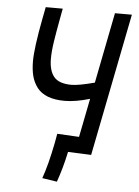

<svg xmlns="http://www.w3.org/2000/svg" viewBox="-55 -676 627 866"><g transform="rotate(5 259.0 -243.0)"><path d="M273.9 8.8Q258.3 83 235.4 147L168.5 136.7Q190.4 76.7 210.9 -26.9Q215.3 -49.3 218.3 -68.4L317.4 -63L352.1 -238.3Q287.1 -219.2 238.3 -219.2Q193.4 -219.2 162.1 -231.2Q130.9 -243.2 113.3 -266.1Q95.7 -289.1 88.1 -318.1Q80.6 -347.2 80.6 -385.7Q80.6 -444.3 106.4 -579.6Q107.9 -586.4 110.6 -600.8Q113.3 -615.2 114.7 -622.1Q115.2 -623.5 115.7 -627.2Q116.2 -630.9 116.7 -632.8H193.8Q190.4 -614.7 184.1 -580.3Q177.7 -545.9 174.6 -527.6Q171.4 -509.3 167.5 -484.1Q163.6 -459 161.9 -439.7Q160.2 -420.4 160.2 -403.8Q160.2 -349.1 183.3 -321.5Q206.5 -293.9 262.7 -293.9Q294.9 -293.9 367.2 -313L430.2 -632.8H506.8Q486.3 -527.3 442.9 -309.8Q399.4 -92.3 378.9 13.2Z"/></g></svg>

Font: Fantasque Sans Mono
Style: Italic
Weight: 400
Italic angle: -11°
Monospace: yes
Designer: Jany Belluz
Version: Version 1.8.0 ; ttfautohint (v1.8.2)